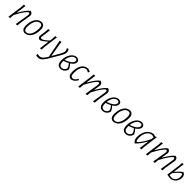

<svg xmlns="http://www.w3.org/2000/svg" viewBox="568 -2396 4523 4523"><g transform="rotate(45 2829.5 -134.5)"><path d="M50 4 100 -360 106 -454 156 -459 122 -211H129Q239 -404 322 -463H333Q362 -456 380 -433Q398 -410 397 -377L396 -364L354 -104L345 -1L294 4L351 -349L352 -363Q352 -383 344 -396Q336 -409 324 -409Q297 -409 238.5 -329.5Q180 -250 108 -110V-108L101 -1Z M697 -462H703Q756 -455 781 -420.5Q806 -386 806 -317Q806 -178 750 -89Q694 0 596 7H590Q536 0 511 -35.5Q486 -71 486 -142Q486 -280 543 -369Q600 -458 697 -462ZM690 -421Q617 -421 573.5 -343.5Q530 -266 530 -143Q530 -33 601 -33Q673 -33 716 -111Q759 -189 759 -313Q759 -369 742.5 -395Q726 -421 690 -421Z M969 -459 937 -223V-211Q937 -197 946.5 -187Q956 -177 969 -177Q1017 -177 1139 -292L1148 -360L1154 -454L1203 -459L1156 -108L1150 -1L1100 4L1132 -239H1126Q1021 -150 965 -129H954Q925 -133 908 -152.5Q891 -172 892 -199L893 -209L913 -360L920 -454Z M1353 -459 1364 -382 1417 -66H1425L1540 -268Q1574 -328 1574 -375Q1574 -407 1549 -444L1551 -451L1593 -459Q1620 -418 1620 -378Q1620 -324 1580 -256L1427 8Q1354 135 1295 172.5Q1236 210 1153 182L1155 140L1162 136Q1235 158 1282.5 129Q1330 100 1389 -4L1303 -453Z M1780 5Q1657 5 1657 -156Q1657 -282 1717.5 -371.5Q1778 -461 1865 -462L1872 -461Q1955 -452 1955 -382Q1955 -308 1854 -245Q1912 -189 1934 -127V-116Q1918 -61 1876.5 -28Q1835 5 1780 5ZM1859 -425Q1800 -425 1757 -365.5Q1714 -306 1704 -212Q1804 -247 1857.5 -290Q1911 -333 1911 -378Q1911 -425 1859 -425ZM1701 -165Q1701 -95 1721.5 -63Q1742 -31 1788 -31Q1826 -31 1858.5 -59.5Q1891 -88 1891 -121Q1891 -140 1872.5 -171.5Q1854 -203 1827 -230Q1778 -203 1702 -177Q1701 -173 1701 -165Z M2254 -460 2314 -440 2320 -431 2306 -395 2296 -392Q2261 -421 2230 -421Q2158 -420 2116.5 -349Q2075 -278 2075 -156Q2075 -92 2091 -64.5Q2107 -37 2141 -37Q2203 -37 2255 -132H2263L2280 -109Q2249 -55 2216 -29.5Q2183 -4 2139 6H2128Q2078 -2 2054 -34.5Q2030 -67 2030 -150Q2030 -288 2086.5 -374Q2143 -460 2254 -460Z M2481 -459 2447 -211H2454Q2564 -404 2647 -463H2658Q2687 -456 2705 -433Q2723 -410 2722 -377L2721 -364L2696 -211H2703Q2813 -404 2896 -463H2907Q2936 -456 2954 -433Q2972 -410 2971 -377L2970 -364L2928 -104L2919 -1L2868 4L2924 -349L2925 -363Q2926 -382 2918 -395.5Q2910 -409 2898 -409Q2871 -409 2811.5 -328Q2752 -247 2679 -103L2670 -1L2618 4L2676 -349L2677 -363Q2677 -383 2669 -396Q2661 -409 2649 -409Q2622 -409 2563.5 -329.5Q2505 -250 2433 -110V-108L2426 -1L2375 4L2425 -360L2431 -454Z M3182 5Q3059 5 3059 -156Q3059 -282 3119.5 -371.5Q3180 -461 3267 -462L3274 -461Q3357 -452 3357 -382Q3357 -308 3256 -245Q3314 -189 3336 -127V-116Q3320 -61 3278.5 -28Q3237 5 3182 5ZM3261 -425Q3202 -425 3159 -365.5Q3116 -306 3106 -212Q3206 -247 3259.5 -290Q3313 -333 3313 -378Q3313 -425 3261 -425ZM3103 -165Q3103 -95 3123.5 -63Q3144 -31 3190 -31Q3228 -31 3260.5 -59.5Q3293 -88 3293 -121Q3293 -140 3274.5 -171.5Q3256 -203 3229 -230Q3180 -203 3104 -177Q3103 -173 3103 -165Z M3641 -462H3647Q3700 -455 3725 -420.5Q3750 -386 3750 -317Q3750 -178 3694 -89Q3638 0 3540 7H3534Q3480 0 3455 -35.5Q3430 -71 3430 -142Q3430 -280 3487 -369Q3544 -458 3641 -462ZM3634 -421Q3561 -421 3517.5 -343.5Q3474 -266 3474 -143Q3474 -33 3545 -33Q3617 -33 3660 -111Q3703 -189 3703 -313Q3703 -369 3686.5 -395Q3670 -421 3634 -421Z M3949 5Q3826 5 3826 -156Q3826 -282 3886.5 -371.5Q3947 -461 4034 -462L4041 -461Q4124 -452 4124 -382Q4124 -308 4023 -245Q4081 -189 4103 -127V-116Q4087 -61 4045.5 -28Q4004 5 3949 5ZM4028 -425Q3969 -425 3926 -365.5Q3883 -306 3873 -212Q3973 -247 4026.5 -290Q4080 -333 4080 -378Q4080 -425 4028 -425ZM3870 -165Q3870 -95 3890.5 -63Q3911 -31 3957 -31Q3995 -31 4027.5 -59.5Q4060 -88 4060 -121Q4060 -140 4041.5 -171.5Q4023 -203 3996 -230Q3947 -203 3871 -177Q3870 -173 3870 -165Z M4424 -461H4429L4490 -446L4522 -462L4529 -458L4482 -108L4475 -1L4424 4L4457 -235H4449Q4367 -83 4270 6H4258Q4194 -36 4194 -143Q4194 -266 4255 -357.5Q4316 -449 4424 -461ZM4238 -155Q4238 -118 4244.5 -92.5Q4251 -67 4258.5 -58.5Q4266 -50 4273 -50Q4283 -50 4311.5 -81.5Q4340 -113 4385.5 -184Q4431 -255 4471 -342L4474 -360L4477 -406L4418 -420Q4336 -419 4287 -342Q4238 -265 4238 -155Z M4736 -459 4702 -211H4709Q4819 -404 4902 -463H4913Q4942 -456 4960 -433Q4978 -410 4977 -377L4976 -364L4951 -211H4958Q5068 -404 5151 -463H5162Q5191 -456 5209 -433Q5227 -410 5226 -377L5225 -364L5183 -104L5174 -1L5123 4L5179 -349L5180 -363Q5181 -382 5173 -395.5Q5165 -409 5153 -409Q5126 -409 5066.5 -328Q5007 -247 4934 -103L4925 -1L4873 4L4931 -349L4932 -363Q4932 -383 4924 -396Q4916 -409 4904 -409Q4877 -409 4818.5 -329.5Q4760 -250 4688 -110V-108L4681 -1L4630 4L4680 -360L4686 -454Z M5327 -12 5373 -360 5379 -454 5427 -459 5390 -175H5395Q5480 -275 5549 -321H5562Q5626 -288 5626 -208Q5626 -119 5571.5 -59Q5517 1 5434 4H5429ZM5547 -273Q5530 -273 5483.5 -229.5Q5437 -186 5383 -117L5373 -42L5440 -32Q5504 -32 5544 -78Q5584 -124 5584 -196Q5584 -232 5573.5 -252.5Q5563 -273 5547 -273Z"/></g></svg>

Font: Alegreya Sans SC Light
Style: Italic
Weight: 300
Italic angle: -7°
Designer: Juan Pablo del Peral
Foundry: Huerta Tipografica
Version: Version 2.007